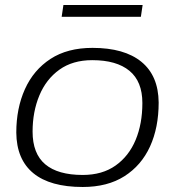

<svg xmlns="http://www.w3.org/2000/svg" viewBox="-20 -736 706 766"><path d="M310 10Q180 10 113 -45Q46 -100 45 -207Q45 -304 79.5 -380.5Q114 -457 181.5 -501Q249 -545 349 -545Q476 -545 544 -489.5Q612 -434 613 -327Q613 -227 578.5 -151.5Q544 -76 476.5 -33Q409 10 310 10ZM310 -38Q388 -38 441 -75.5Q494 -113 521 -177.5Q548 -242 548 -325Q548 -411 496.5 -453.5Q445 -496 348 -496Q270 -496 217 -458Q164 -420 137 -355Q110 -290 110 -211Q110 -123 160.5 -80.5Q211 -38 310 -38ZM226 -669 233 -716H549L542 -669Z"/></svg>

Font: Georama Expanded Light
Style: Italic
Weight: 300
Width: 7
Italic angle: -9°
Designer: Jean-Baptiste Levee
Foundry: Production Type
Version: Version 1.000